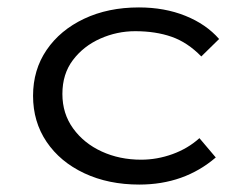

<svg xmlns="http://www.w3.org/2000/svg" viewBox="-20 -486 665 517"><path d="M355 11Q272 11 207 -19.5Q142 -50 105.5 -104Q69 -158 69 -228Q69 -298 105.5 -351.5Q142 -405 206.5 -435.5Q271 -466 354 -466Q423 -466 479 -443.5Q535 -421 570 -381L522 -334Q485 -372 442 -387Q399 -402 344 -402Q295 -402 250 -382Q205 -362 176.5 -324.5Q148 -287 148 -233Q148 -180 177 -140Q206 -100 254 -78Q302 -56 360 -56Q403 -56 444.5 -71Q486 -86 517 -114L561 -62Q476 11 355 11Z"/></svg>

Font: Inconsolata Expanded
Style: Regular
Weight: 400
Width: 7
Monospace: yes
Designer: Raph Levien, Cyreal, Brenton Simpson
Foundry: Raph Levien, Cyreal, Google
Version: Version 3.100; ttfautohint (v1.8.4.7-5d5b)